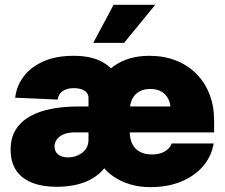

<svg xmlns="http://www.w3.org/2000/svg" viewBox="-20 -772 939 803"><path d="M217.8 9.3Q157.7 9.3 114.3 -7.8Q70.8 -24.9 47.6 -59.3Q24.4 -93.8 24.4 -146Q24.4 -194.8 45.4 -229Q66.4 -263.2 104.5 -284.9Q142.6 -306.6 194.3 -316.7Q246.1 -326.7 307.6 -326.7H757.8L694.3 -306.2Q694.3 -336.4 684.3 -357.2Q674.3 -377.9 655.3 -388.9Q636.2 -399.9 608.4 -399.9Q581.1 -399.9 562 -388.9Q543 -377.9 532.7 -357.2Q522.5 -336.4 522.5 -306.2V-223.6Q522.5 -190.9 533.7 -169.2Q544.9 -147.5 565.9 -136.7Q586.9 -126 615.2 -126Q635.7 -126 652.3 -131.3Q668.9 -136.7 680.7 -147Q692.4 -157.2 698.2 -171.9H873.5Q864.3 -117.2 828.6 -76.2Q793 -35.2 736.8 -12.2Q680.7 10.7 608.9 10.7Q563.5 10.7 523.7 -1.2Q483.9 -13.2 452.9 -34.9Q421.9 -56.6 402.3 -86.4V-444.8Q426.3 -474.1 455.8 -495.4Q485.4 -516.6 522.2 -527.6Q559.1 -538.6 605 -538.6Q665.5 -538.6 715.1 -519.3Q764.6 -500 800.5 -464.1Q836.4 -428.2 856 -378.4Q875.5 -328.6 875.5 -267.1V-218.3H292.5Q264.2 -218.3 245.4 -210Q226.6 -201.7 217.3 -188.2Q208 -174.8 208 -159.7Q208 -137.2 223.9 -125.5Q239.7 -113.8 264.6 -113.8Q286.1 -113.8 305.7 -122.3Q325.2 -130.9 337.6 -147.2Q350.1 -163.6 350.1 -187.5V-363.3Q350.1 -375.5 342.5 -384.5Q335 -393.6 321.3 -398.4Q307.6 -403.3 289.1 -403.3Q270 -403.3 255.6 -397.9Q241.2 -392.6 232.4 -382.1Q223.6 -371.6 221.2 -355.5L43.5 -363.3Q48.8 -411.1 77.9 -450.7Q106.9 -490.2 159.7 -514.4Q212.4 -538.6 288.1 -538.6Q357.9 -538.6 402.8 -515.6Q447.8 -492.7 469.5 -451.9Q491.2 -411.1 491.2 -357.9V-121.1H445.8Q431.2 -82 406 -56.6Q380.9 -31.2 349.9 -16.8Q318.8 -2.4 284.9 3.4Q251 9.3 217.8 9.3ZM370.1 -592.8 455.1 -752H629.4L499 -592.8Z"/></svg>

Font: Inter 24pt Black
Style: Regular
Weight: 900
Designer: Rasmus Andersson
Foundry: rsms
Version: Version 4.001;git-66647c0bb